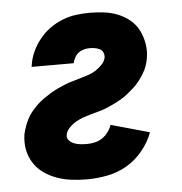

<svg xmlns="http://www.w3.org/2000/svg" viewBox="-44 -570 588 621"><g transform="rotate(-5 250.0 -260.0)"><path d="M215 8Q190 8 165 5Q140 2 117.5 -6Q95 -14 75.5 -27.5Q56 -41 43 -61Q30 -81 25.5 -105Q21 -129 25 -155Q28 -168 32.5 -180.5Q37 -193 43 -204.5Q49 -216 58 -227Q67 -238 77 -247.5Q87 -257 98.5 -265Q110 -273 121.5 -280Q133 -287 145.5 -293Q158 -299 170.5 -304Q183 -309 196 -312.5Q209 -316 221.5 -320Q234 -324 247 -328Q260 -332 271.5 -339.5Q283 -347 293 -357.5Q303 -368 305 -380Q306 -389 302.5 -396.5Q299 -404 292 -407.5Q285 -411 276.5 -412.5Q268 -414 259 -414Q250 -414 240.5 -411.5Q231 -409 223.5 -403.5Q216 -398 211 -389Q206 -380 204 -371V-370H67L68 -375Q71 -397 80.5 -418Q90 -439 105 -458Q120 -477 139.5 -491Q159 -505 180.5 -513.5Q202 -522 224.5 -525Q247 -528 269 -528Q293 -528 316.5 -525Q340 -522 361 -513.5Q382 -505 399.5 -490.5Q417 -476 427 -456Q437 -436 441 -413Q445 -390 441 -366Q439 -353 434.5 -340.5Q430 -328 423 -316.5Q416 -305 407.5 -294Q399 -283 388.5 -273.5Q378 -264 367.5 -255.5Q357 -247 345 -240Q333 -233 320.5 -227Q308 -221 296 -216Q284 -211 270.5 -207.5Q257 -204 244.5 -200.5Q232 -197 219.5 -192.5Q207 -188 195 -181Q183 -174 173 -163.5Q163 -153 161 -141Q159 -130 166.5 -122.5Q174 -115 183.5 -111.5Q193 -108 203.5 -107Q214 -106 225 -106Q237 -106 250 -109Q263 -112 274 -119.5Q285 -127 293 -138Q301 -149 305 -161L430 -126Q419 -95 396 -67Q373 -39 343.5 -22Q314 -5 280.5 1.5Q247 8 215 8Z"/></g></svg>

Font: Iosevka Term Curly Heavy
Style: Italic
Weight: 900
Italic angle: -9°
Designer: Belleve Invis
Foundry: Belleve Invis
Version: Version 32.3.0